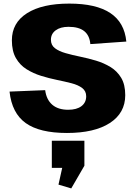

<svg xmlns="http://www.w3.org/2000/svg" viewBox="-20 -731 755 1067"><path d="M352 8Q200 8 123 -47Q46 -102 33 -222L231 -230Q238 -177 270.5 -149Q303 -121 359 -121Q406 -121 432.5 -141Q459 -161 459 -196Q459 -225 436.5 -242Q414 -259 377 -268.5Q340 -278 296 -287Q252 -296 208.5 -309.5Q165 -323 128 -346Q91 -369 68.5 -408Q46 -447 46 -507Q46 -604 130 -657.5Q214 -711 365 -711Q514 -711 593 -658.5Q672 -606 682 -500L482 -486Q478 -534 448 -558Q418 -582 361 -582Q316 -582 289.5 -562.5Q263 -543 263 -510Q263 -480 285.5 -463Q308 -446 345 -435.5Q382 -425 426 -416Q470 -407 513.5 -394Q557 -381 594 -358.5Q631 -336 653.5 -298.5Q676 -261 676 -202Q676 -103 590.5 -47.5Q505 8 352 8ZM449 51V190L376 316L305 295L347 106L422 202H268V51Z"/></svg>

Font: Pathway Extreme ExtraBold
Style: Regular
Weight: 800
Designer: Eduardo Rodriguez Tunni
Foundry: Eduardo Rodriguez Tunni
Version: Version 1.001;gftools[0.9.26]